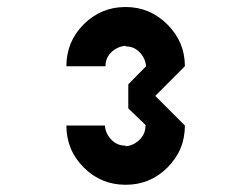

<svg xmlns="http://www.w3.org/2000/svg" viewBox="-20 -853 707 540"><path d="M275 -500Q276.7 -477.5 292.9 -460.4Q309.2 -443.3 333.3 -443.3V-441.7Q355 -443.3 372.1 -459.6Q389.2 -475.8 389.2 -500H390.8L340.8 -548.3V-615.8L390.8 -666.7Q389.2 -688.3 373.3 -705.4Q357.5 -722.5 333.3 -722.5V-724.2Q310.8 -722.5 293.8 -706.7Q276.7 -690.8 276.7 -666.7H166.7Q166.7 -735.8 215.4 -784.6Q264.2 -833.3 333.3 -833.3Q401.7 -833.3 450.8 -784.2Q500 -735 500 -666.7L416.7 -583.3L500 -500Q500 -430.8 451.2 -382.1Q402.5 -333.3 333.3 -333.3Q264.2 -333.3 215.4 -382.1Q166.7 -430.8 166.7 -500Z"/></svg>

Font: 0xA000-Squareish-Mono
Style: Squareish-Mono-Bold
Weight: 700
Version: Version 0.1